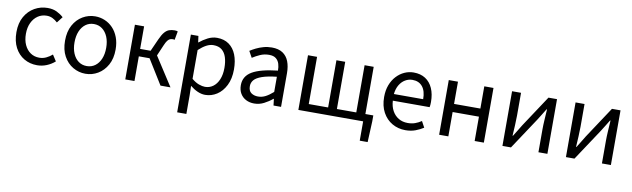

<svg xmlns="http://www.w3.org/2000/svg" viewBox="-45 -1104 6189 1879"><g transform="rotate(10 3049.5 -164.0)"><path d="M305.9 13.4Q233.9 13.4 176.3 -20.3Q118.7 -54 85.1 -117.6Q51.6 -181.2 51.6 -271Q51.6 -361.9 87.9 -425.7Q124.2 -489.4 183.9 -523.1Q243.5 -556.8 312.8 -556.8Q366 -556.8 404.6 -537.8Q443.1 -518.9 471.5 -492.7L425 -432.8Q401.8 -454.3 375.4 -467.4Q349.1 -480.5 317.1 -480.5Q267.7 -480.5 228.9 -454.2Q190.2 -427.8 168 -380.8Q145.8 -333.8 145.8 -271Q145.8 -208.7 167.2 -161.8Q188.7 -114.9 226.6 -88.9Q264.5 -62.9 314.3 -62.9Q351.7 -62.9 384 -78.7Q416.3 -94.4 442 -116.9L481.7 -55.4Q445.2 -23.3 399.9 -5Q354.6 13.4 305.9 13.4Z M786.1 13.4Q719.6 13.4 662 -20.3Q604.4 -54 569.5 -117.6Q534.6 -181.2 534.6 -271Q534.6 -361.9 569.5 -425.7Q604.4 -489.4 662 -523.1Q719.6 -556.8 786.1 -556.8Q835.9 -556.8 881.3 -537.7Q926.7 -518.6 961.8 -481.9Q996.8 -445.3 1017 -392.1Q1037.3 -338.9 1037.3 -271Q1037.3 -181.2 1002.1 -117.6Q966.8 -54 909.7 -20.3Q852.7 13.4 786.1 13.4ZM786.1 -62.9Q833.2 -62.9 868.7 -88.9Q904.2 -114.9 924 -161.8Q943.7 -208.7 943.7 -271Q943.7 -333.8 924 -380.8Q904.2 -427.8 868.7 -454.2Q833.2 -480.5 786.1 -480.5Q739.1 -480.5 703.6 -454.2Q668.1 -427.8 648.4 -380.8Q628.8 -333.8 628.8 -271Q628.8 -208.7 648.4 -161.8Q668.1 -114.9 703.6 -88.9Q739.1 -62.9 786.1 -62.9Z M1181.1 0V-543.4H1272.5V-319.1H1376.6L1431.1 -440.8Q1453.2 -490.4 1474.4 -515Q1495.5 -539.6 1519.6 -548.2Q1543.8 -556.8 1573 -556.8Q1582.3 -556.8 1591 -555.6Q1599.6 -554.4 1605.3 -551.2L1589.3 -464.9Q1584.9 -466.9 1581 -467.5Q1577 -468.1 1571 -468.1Q1557 -468.1 1544.4 -463.2Q1531.8 -458.2 1519.2 -442.5Q1506.7 -426.7 1492.7 -393.5L1446.1 -285.2L1630.4 0H1531L1379.2 -245.3H1272.5V0Z M1737.1 229V-543.4H1812L1820.7 -480.5H1823.1Q1860.2 -511.1 1904.5 -533.9Q1948.9 -556.8 1995.9 -556.8Q2066.4 -556.8 2114.5 -522.3Q2162.7 -487.8 2187.3 -426.1Q2211.8 -364.3 2211.8 -280Q2211.8 -187.5 2178.5 -121.5Q2145.3 -55.6 2091.7 -21.1Q2038.1 13.4 1975.9 13.4Q1939.3 13.4 1901.2 -3.3Q1863.1 -20 1826.2 -49.9L1828.5 45.2V229ZM1961.3 -63.7Q2006 -63.7 2041.3 -89.4Q2076.6 -115.2 2096.9 -163.6Q2117.3 -212 2117.3 -278.8Q2117.3 -339.2 2102.7 -384.5Q2088.1 -429.8 2056.8 -454.9Q2025.5 -480.1 1973.4 -480.1Q1939.3 -480.1 1903.6 -461.3Q1868 -442.4 1828.5 -405.9V-119.9Q1865.4 -88.7 1900 -76.2Q1934.6 -63.7 1961.3 -63.7Z M2463.2 13.4Q2417.9 13.4 2382.1 -4.9Q2346.2 -23.2 2325.4 -57.9Q2304.6 -92.5 2304.6 -141.3Q2304.6 -230.1 2384.5 -277.5Q2464.3 -325 2637.7 -344.2Q2638.1 -379.4 2628.8 -410.5Q2619.5 -441.7 2595.2 -461.5Q2570.9 -481.3 2526 -481.3Q2478.6 -481.3 2437.1 -462.8Q2395.7 -444.3 2363 -422.7L2327.9 -486Q2353 -502.3 2385.8 -518.5Q2418.6 -534.7 2457.9 -545.7Q2497.1 -556.8 2540.5 -556.8Q2607.2 -556.8 2648.8 -529.1Q2690.3 -501.4 2709.7 -451.5Q2729.1 -401.6 2729.1 -334V0H2654.2L2646.5 -64.9H2642.7Q2604.6 -32.7 2559.3 -9.7Q2513.9 13.4 2463.2 13.4ZM2488.8 -60.6Q2528 -60.6 2563.3 -79Q2598.5 -97.4 2637.7 -132.4V-283.2Q2546.7 -273.1 2492.8 -254.3Q2439 -235.5 2416 -209.1Q2393.1 -182.6 2393.1 -147.4Q2393.1 -100.4 2420.9 -80.5Q2448.6 -60.6 2488.8 -60.6Z M3544.9 192.1V0H3502V-74.3H3632.8V-16.5L3623.5 192.1ZM2901.1 0V-543.4H2991.3V-74.3H3183.7V-543.4H3271V-74.3H3463.6V-543.4H3554V0Z M3965.7 13.4Q3893.5 13.4 3834.4 -20.6Q3775.3 -54.6 3740.4 -118.2Q3705.6 -181.9 3705.6 -271Q3705.6 -337.5 3725.6 -390.1Q3745.7 -442.7 3780.5 -480.1Q3815.4 -517.6 3859 -537.2Q3902.6 -556.8 3949.4 -556.8Q4018.6 -556.8 4066.8 -525.7Q4115 -494.5 4140.4 -437.1Q4165.9 -379.7 4165.9 -301.7Q4165.9 -287.4 4164.9 -274.1Q4164 -260.7 4161.6 -249.7H3795.9Q3799 -192.4 3822.3 -149.8Q3845.7 -107.2 3885.1 -83.5Q3924.4 -59.8 3976.3 -59.8Q4015.8 -59.8 4048.5 -71.2Q4081.1 -82.7 4111.5 -103.1L4144.3 -42.5Q4108.8 -19.4 4065 -3Q4021.2 13.4 3965.7 13.4ZM3794.7 -315.5H4085.7Q4085.7 -397.1 4050.2 -440.3Q4014.8 -483.6 3950.5 -483.6Q3912.5 -483.6 3879.1 -463.9Q3845.7 -444.3 3823.2 -406.9Q3800.7 -369.6 3794.7 -315.5Z M4300.1 0V-543.4H4391.5V-322.5H4653V-543.4H4744.4V0H4653V-241.9H4391.5V0Z M4929.1 0V-543.4H5018.2V-316.1Q5018.2 -273.5 5015.3 -220.9Q5012.4 -168.3 5009.3 -115.7H5013.5Q5029.3 -141.1 5049.8 -174.2Q5070.4 -207.3 5085.2 -232.3L5290.7 -543.4H5375.8V0H5286.8V-226.7Q5286.8 -269.9 5290.2 -322.5Q5293.5 -375.1 5296.7 -427.7H5292.1Q5276.9 -402.7 5256.2 -369.2Q5235.6 -335.7 5219.8 -311.1L5013.9 0Z M5560.1 0V-543.4H5649.2V-316.1Q5649.2 -273.5 5646.3 -220.9Q5643.4 -168.3 5640.3 -115.7H5644.5Q5660.3 -141.1 5680.8 -174.2Q5701.4 -207.3 5716.2 -232.3L5921.7 -543.4H6006.8V0H5917.8V-226.7Q5917.8 -269.9 5921.2 -322.5Q5924.5 -375.1 5927.7 -427.7H5923.1Q5907.9 -402.7 5887.2 -369.2Q5866.6 -335.7 5850.8 -311.1L5644.9 0Z"/></g></svg>

Font: Noto Sans KR Thin
Style: Regular
Weight: 100
Designer: Ryoko NISHIZUKA 西塚涼子 (kana, bopomofo & ideographs); Paul D. Hunt (Latin, Greek & Cyrillic); Sandoll Communications 산돌커뮤니
Foundry: Adobe
Version: Version 2.004-H2;hotconv 1.0.118;makeotfexe 2.5.65603